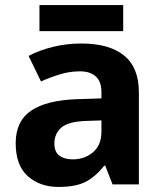

<svg xmlns="http://www.w3.org/2000/svg" viewBox="-20 -729 644 759"><path d="M302 -557Q412 -557 470.5 -509.5Q529 -462 529 -364V0H425L396 -74H392Q357 -30 318 -10Q279 10 211 10Q138 10 90 -32.5Q42 -75 42 -163Q42 -250 103 -291.5Q164 -333 286 -337L381 -340V-364Q381 -407 358.5 -427Q336 -447 296 -447Q256 -447 218 -435.5Q180 -424 142 -407L93 -508Q137 -531 190.5 -544Q244 -557 302 -557ZM323 -251Q251 -249 223 -225Q195 -201 195 -162Q195 -128 215 -113.5Q235 -99 267 -99Q315 -99 348 -127.5Q381 -156 381 -208V-253ZM467 -709V-606H136V-709Z"/></svg>

Font: Noto Sans Sundanese
Style: Bold
Weight: 700
Version: Version 2.003